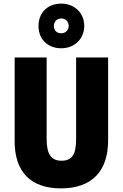

<svg xmlns="http://www.w3.org/2000/svg" viewBox="-20 -1032 679 1062"><path d="M319 -765C393 -765 446 -818 446 -889C446 -960 392 -1012 319 -1012C243 -1012 193 -962 193 -888C193 -816 243 -765 319 -765ZM319 -848C292 -848 278 -865 278 -889C278 -913 296 -930 319 -930C342 -930 360 -913 360 -889C360 -865 342 -848 319 -848ZM578 -255V-714H401V-262C401 -175 377 -143 320 -143C266 -143 238 -176 238 -261V-714H61V-251C61 -79 152 10 317 10C488 10 578 -85 578 -255Z"/></svg>

Font: Noto Sans Thai Looped Condensed Black
Style: Regular
Weight: 900
Width: 3
Designer: Sasikarn Vongin, Ben Mitchell
Foundry: The Fontpad Ltd
Version: Version 1.001